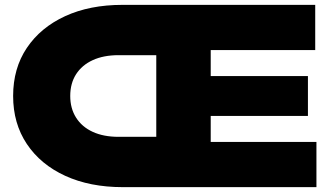

<svg xmlns="http://www.w3.org/2000/svg" viewBox="-20 -770 1370 790"><path d="M485 0Q350 0 248.5 -46.5Q147 -93 90.5 -177.5Q34 -262 34 -375Q34 -489 90.5 -573Q147 -657 248 -703.5Q349 -750 484 -750H1277V-564H847V-457H1247V-293H847V-186H1282V0ZM468 -207H623V-543H468Q406 -543 361.5 -522.5Q317 -502 293 -464.5Q269 -427 269 -375Q269 -324 293 -286Q317 -248 361.5 -227.5Q406 -207 468 -207Z"/></svg>

Font: Unbounded ExtraBold
Style: Regular
Weight: 800
Designer: Luke Prowse, Jean-Baptiste Morizot, Fátima Lázaro, Florian Runge
Foundry: NaN
Version: Version 1.701;gftools[0.9.28.dev5+ged2979d]